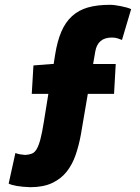

<svg xmlns="http://www.w3.org/2000/svg" viewBox="-20 -682 580 798"><path d="M487 -516Q479 -519 469 -522.5Q459 -526 445 -526Q386 -526 376 -468L367 -416H461L454 -292H345L316 -122Q308 -78 294.5 -38.5Q281 1 257.5 31Q234 61 197 78.5Q160 96 106 96Q74 95 50.5 91Q27 87 16 81L44 -46Q54 -42 64 -40.5Q74 -39 85 -38Q101 -39 112.5 -43.5Q124 -48 132.5 -62.5Q141 -77 148 -103.5Q155 -130 162 -174L181 -292H112L119 -410L195 -416H203L209 -454Q218 -511 235 -550.5Q252 -590 279.5 -615Q307 -640 345.5 -651Q384 -662 437 -662Q446 -662 458 -660.5Q470 -659 482 -656.5Q494 -654 505.5 -651Q517 -648 525 -644Z"/></svg>

Font: Kilde Sans Black
Style: Regular
Weight: 900
Italic angle: -3°
Designer: Paul D. Hunt
Foundry: Adobe Systems Incorporated
Version: Version 1.050;PS Version 1.000;hotconv 1.0.70;makeotf.lib2.5